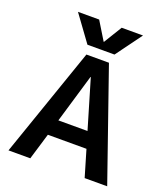

<svg xmlns="http://www.w3.org/2000/svg" viewBox="-169 -1082 1053 1201"><g transform="rotate(20 357.5 -481.5)"><path d="M358 -842 432 -963H574L447 -790H267L141 -963H282L356 -842ZM29 0 282 -730H432L686 0H536L484 -176H227L174 0ZM258 -283H452L356 -607H354Z"/></g></svg>

Font: M PLUS 1p
Style: Bold
Weight: 700
Version: Version 1.062